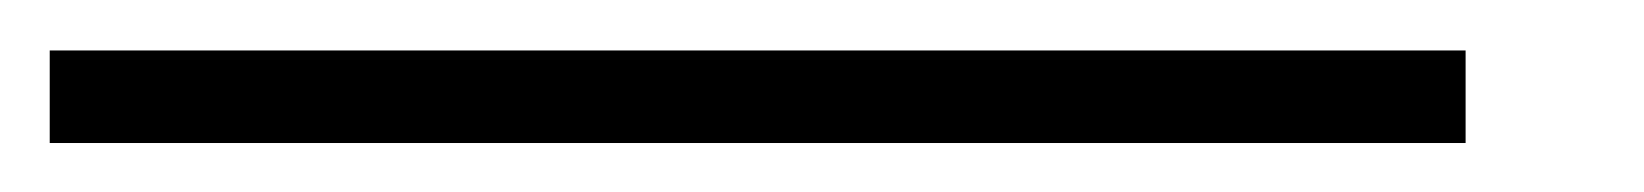

<svg xmlns="http://www.w3.org/2000/svg" viewBox="-92 64 668 78"><path d="M503.4 84.5V122.1H-71.8V84.5Z"/></svg>

Font: Arimo Medium
Style: Italic
Weight: 500
Italic angle: -12°
Designer: Steve Matteson
Foundry: Monotype Imaging Inc.
Version: Version 1.33